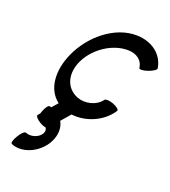

<svg xmlns="http://www.w3.org/2000/svg" viewBox="-312 -990 1480 1668"><g transform="rotate(30 427.5 -156.5)"><path d="M854 -679C814 -796 696 -859 555 -837C351 -805 187 -607 135 -400C90 -223 129 -53 260 13L222 76C217 75 211 75 205 75C192 75 176 109 169 150C168 156 168 162 167 168L153 193C146 205 171 226 207 240C230 249 252 253 267 252C279 264 284 281 278 303C262 355 193 390 141 377C129 374 106 404 91 445C75 485 72 520 84 523C210 554 358 439 383 297C395 235 381 179 348 139L406 42C541 35 679 -52 734 -184C738 -197 710 -213 670 -221C630 -228 595 -223 590 -211C552 -134 455 -96 379 -111C251 -137 198 -261 240 -400C282 -540 413 -666 555 -688C634 -701 697 -666 715 -601C720 -590 755 -598 794 -620C832 -641 859 -668 854 -679Z"/></g></svg>

Font: Nupuram Black Oblique
Style: Regular
Weight: 900
Designer: Santhosh Thottingal (santhosh.thottingal@gmail.com)
Foundry: SMC
Version: Version 1.000